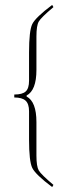

<svg xmlns="http://www.w3.org/2000/svg" viewBox="-20 -651 275 780"><path d="M192 109Q124 58 111 31Q98 4 98 -84V-199Q98 -229 84 -242Q70 -255 38 -255V-267Q71 -267 84.5 -279.5Q98 -292 98 -323V-438Q98 -526 111 -553Q124 -580 192 -631L197 -622Q147 -580 137.5 -563.5Q128 -547 128 -503V-367Q128 -284 88 -263V-259Q128 -238 128 -155V-19Q128 25 137.5 41.5Q147 58 197 100Z"/></svg>

Font: Arapey Thin-Display
Style: Regular
Weight: 100
Designer: Eduardo Rodriguez Tunni
Foundry: Eduardo Rodriguez Tunni
Version: Version 4.000